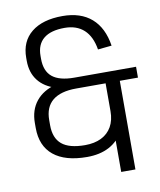

<svg xmlns="http://www.w3.org/2000/svg" viewBox="-89 -778 798 958"><g transform="rotate(-10 309.5 -298.5)"><path d="M293 7Q182 7 123.5 -41Q65 -89 65 -180V-205Q65 -271 100.5 -315Q136 -359 202 -376L201 -360Q142 -377 110.5 -417.5Q79 -458 79 -518V-533Q79 -616 135.5 -661.5Q192 -707 293 -707Q385 -707 440 -659Q495 -611 509 -519L439 -512Q428 -579 391 -613Q354 -647 293 -647Q223 -647 187 -617.5Q151 -588 151 -530V-515Q151 -453 187 -423.5Q223 -394 298 -394H611V-339H298Q219 -339 178.5 -306Q138 -273 138 -207V-181Q138 -116 175.5 -84.5Q213 -53 293 -53Q341 -53 375.5 -70Q410 -87 428.5 -119.5Q447 -152 447 -198H501Q501 -134 476 -88Q451 -42 404.5 -17.5Q358 7 293 7ZM519 -369V110H447V-369Z"/></g></svg>

Font: Pathway Extreme SemiCondensed Light
Style: Regular
Weight: 300
Width: 4
Version: Version 1.001;gftools[0.9.26]